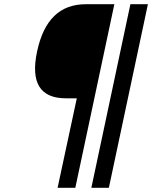

<svg xmlns="http://www.w3.org/2000/svg" viewBox="-20 -690 721 910"><path d="M522 -670H387C264 -670 188 -596 156 -447C124 -298 170 -224 293 -224H344L253 200H337ZM413 200 598 -670H681L496 200Z"/></svg>

Font: LT Wave Mono
Style: Italic
Weight: 400
Designer: Daniel Lyons
Version: Version 2.5 (Glyphs App)